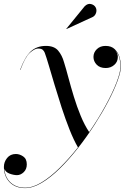

<svg xmlns="http://www.w3.org/2000/svg" viewBox="-88 -705 640 985"><path d="M389 -618.5 253 -556 252 -557 346.5 -673Q362.5 -688.5 379 -684.2Q395.5 -680 402.5 -667.5Q409.5 -655 405.2 -640.2Q401 -625.5 389 -618.5ZM41 260Q-9 260 -38.5 229.8Q-68 199.5 -68 151Q-68 126 -51.5 105.5Q-35 85 -6.5 85Q12.5 85 31 97.5Q49.5 110 49.5 138.5Q49.5 163 33.8 178.2Q18 193.5 -1 193.5Q-18.5 193.5 -39.5 185.5Q-60.5 177.5 -65.5 160Q-63 204 -34 231Q-5 258 41 258Q80.5 258 126 230.2Q171.5 202.5 219 155.5Q266.5 108.5 312 51Q290 13.5 268.8 -40.2Q247.5 -94 228.2 -153.2Q209 -212.5 192.2 -268.8Q175.5 -325 162.5 -369Q149.5 -413 141.5 -434.5Q138.5 -442.5 131.5 -449.2Q124.5 -456 107 -456Q90 -456 65.8 -434.8Q41.5 -413.5 16.5 -346L15 -346.5Q40 -414 70.5 -441.8Q101 -469.5 147.5 -469.5Q190 -469.5 210.2 -445.5Q230.5 -421.5 240.5 -385.5Q251 -352 263.2 -305.8Q275.5 -259.5 291 -208.8Q306.5 -158 326 -110.8Q345.5 -63.5 369.5 -27.5Q415.5 -94.5 452 -160.8Q488.5 -227 509.5 -281.2Q530.5 -335.5 530.5 -366Q530.5 -386 524 -409.5Q517.5 -433 501 -449Q516.5 -433 516.5 -413Q516.5 -388 498.2 -372Q480 -356 454.5 -356Q424.5 -356 408 -373.2Q391.5 -390.5 391.5 -413Q391.5 -436 408.8 -452.8Q426 -469.5 453.5 -469.5Q484 -469.5 501.2 -452.2Q518.5 -435 525.5 -410.8Q532.5 -386.5 532.5 -366Q532.5 -338 515.2 -290.8Q498 -243.5 467.5 -185.2Q437 -127 397.2 -65.2Q357.5 -3.5 312 54.5Q266.5 112.5 219.2 159Q172 205.5 126.2 232.8Q80.5 260 41 260Z"/></svg>

Font: Bodoni* 96pt
Style: Italic
Weight: 400
Italic angle: -13°
Version: Version 2.3